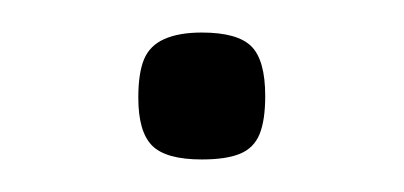

<svg xmlns="http://www.w3.org/2000/svg" viewBox="-20 -87 248 118"><path d="M104 11Q82 11 73.5 2.5Q65 -6 65 -27Q65 -42 68.5 -50.5Q72 -59 81 -63Q90 -67 104 -67Q126 -67 134.5 -58.5Q143 -50 143 -28Q143 -13 139.5 -4.5Q136 4 127.5 7.5Q119 11 104 11Z"/></svg>

Font: Fredoka Light Light
Style: Regular
Weight: 300
Version: Version 2.001